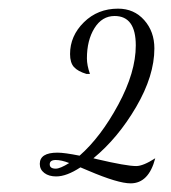

<svg xmlns="http://www.w3.org/2000/svg" viewBox="-20 -728 395 444"><path d="M188 -557H180Q160 -563 151 -573Q142 -583 142 -603Q142 -645 174 -676.5Q206 -708 253 -708Q290 -708 313.5 -681.5Q337 -655 337 -616Q337 -553 295 -481Q253 -409 196 -362L204 -360Q272 -344 295 -344Q311 -344 339 -362Q324 -304 282 -304Q253 -304 185 -333L166 -341Q134 -320 110 -320Q93 -320 82.5 -328Q72 -336 72 -349Q72 -375 113 -375Q129 -375 164 -368Q213 -411 253.5 -486Q294 -561 294 -623Q294 -691 245 -691Q216 -691 198.5 -663Q181 -635 181 -593Q181 -577 188 -557ZM109 -338Q119 -338 140 -351Q122 -358 109 -358Q95 -358 95 -348Q95 -338 109 -338Z"/></svg>

Font: Dancing Script
Style: Regular
Weight: 400
Designer: Pablo Impallari
Foundry: Pablo Impallari. www.impallari.com
Version: Version 1.002